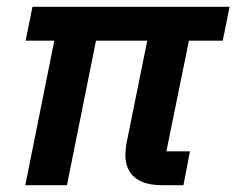

<svg xmlns="http://www.w3.org/2000/svg" viewBox="-20 -542 692 562"><path d="M517 0H454Q401 0 374 -23Q347 -46 347 -88Q347 -95 348 -105.5Q349 -116 351 -126L411 -423H261L176 0H54L139 -423H55L75 -522H652L632 -423H533L467 -99H536Z"/></svg>

Font: IBM Plex Sans SemiBold
Style: Italic
Weight: 600
Italic angle: -11.31°
Designer: Mike Abbink, Paul van der Laan, Pieter van Rosmalen
Foundry: Bold Monday
Version: Version 3.201